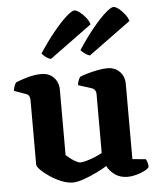

<svg xmlns="http://www.w3.org/2000/svg" viewBox="-54 -822 719 873"><g transform="rotate(-5 305.0 -385.5)"><path d="M244 4Q219 4 191 -7.5Q163 -19 138.8 -35.5Q114.5 -52 99.2 -67.5Q84 -83 84 -91.5V-388Q84 -397.5 79.8 -404.8Q75.5 -412 67 -415L12.5 -434.5Q14.5 -447.5 17.5 -456.5Q20.5 -465.5 26 -472Q43 -480 77.8 -490Q112.5 -500 143 -500Q178 -500 199.5 -477.8Q221 -455.5 221 -421V-123Q228.5 -116.5 240.2 -107.2Q252 -98 264.8 -91Q277.5 -84 286 -84Q294.5 -84 312.5 -88.8Q330.5 -93.5 350.5 -101.8Q370.5 -110 385.5 -118.5V-388Q385.5 -397 381 -404.2Q376.5 -411.5 367.5 -415L305 -435Q306.5 -448.5 310.8 -458.5Q315 -468.5 318.5 -472Q329.5 -477 351.2 -483.5Q373 -490 398.5 -495Q424 -500 444 -500Q479 -500 500.5 -477.8Q522 -455.5 522 -421V-78.5L583.5 -72.5Q586 -67.5 589.2 -58.2Q592.5 -49 592.5 -36.5Q587 -28 570.2 -19.5Q553.5 -11 532.8 -5.5Q512 0 494.5 0Q460 0 436 -17.2Q412 -34.5 401 -57.5Q382 -45.5 352.2 -31Q322.5 -16.5 292.8 -6.2Q263 4 244 4ZM370.5 -564.5Q357.5 -569 346.2 -577.5Q335 -586 330 -592.5Q365.5 -647 399 -688Q432.5 -729 458.5 -752Q484.5 -775 496 -775Q505.5 -775 519 -764.8Q532.5 -754.5 545.2 -738.8Q558 -723 563.5 -705.5ZM193 -564.5Q180.5 -567.5 169 -576.5Q157.5 -585.5 152 -592.5Q187 -646 220.5 -687Q254 -728 280.2 -751.5Q306.5 -775 318 -775Q327 -775 341 -764.5Q355 -754 368 -738.2Q381 -722.5 386 -705.5Z"/></g></svg>

Font: Texturina Medium
Style: Regular
Weight: 500
Designer: Guillermo Torres Carreño
Foundry: Omnibus-Type
Version: Version 1.003